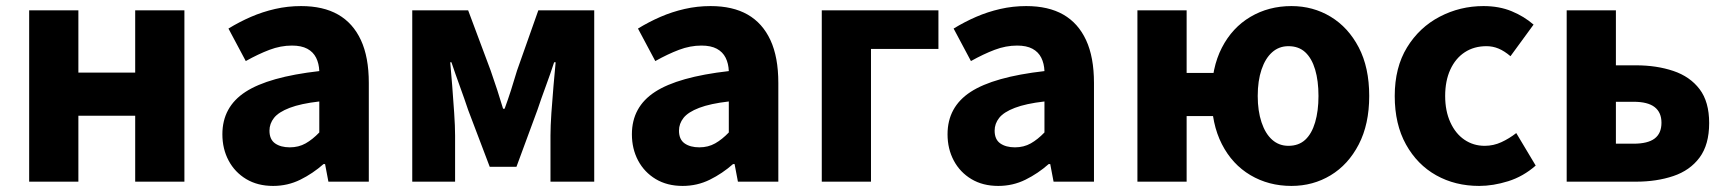

<svg xmlns="http://www.w3.org/2000/svg" viewBox="-20 -598 5687 632"><path d="M76 0V-564H238V-359H425V-564H587V0H425V-217H238V0Z M879 14Q828 14 790.5 -8.5Q753 -31 732.5 -69.5Q712 -108 712 -156Q712 -246 788 -295.5Q864 -345 1031 -364Q1030 -389 1020.5 -408Q1011 -427 991.5 -437.5Q972 -448 941 -448Q904 -448 867 -434Q830 -420 789 -397L732 -504Q768 -526 806 -542.5Q844 -559 885.5 -568.5Q927 -578 971 -578Q1044 -578 1093 -550Q1142 -522 1168 -466Q1194 -410 1194 -325V0H1061L1050 -58H1045Q1010 -27 968.5 -6.5Q927 14 879 14ZM934 -113Q963 -113 986 -126Q1009 -139 1031 -162V-264Q970 -257 933.5 -243Q897 -229 882 -210Q867 -191 867 -168Q867 -139 885.5 -126Q904 -113 934 -113Z M1337 0V-564H1521L1595 -366Q1607 -332 1617 -301Q1627 -270 1636 -240H1641Q1652 -270 1662 -301Q1672 -332 1682 -366L1752 -564H1936V0H1792V-152Q1792 -182 1795 -226.5Q1798 -271 1802 -316Q1806 -361 1809 -393H1804Q1792 -356 1776.5 -314Q1761 -272 1749 -236L1680 -49H1592L1521 -236Q1509 -272 1493.5 -314.5Q1478 -357 1466 -393H1462Q1465 -361 1468.5 -316Q1472 -271 1475 -226.5Q1478 -182 1478 -152V0Z M2227 14Q2176 14 2138.5 -8.5Q2101 -31 2080.5 -69.5Q2060 -108 2060 -156Q2060 -246 2136 -295.5Q2212 -345 2379 -364Q2378 -389 2368.5 -408Q2359 -427 2339.5 -437.5Q2320 -448 2289 -448Q2252 -448 2215 -434Q2178 -420 2137 -397L2080 -504Q2116 -526 2154 -542.5Q2192 -559 2233.5 -568.5Q2275 -578 2319 -578Q2392 -578 2441 -550Q2490 -522 2516 -466Q2542 -410 2542 -325V0H2409L2398 -58H2393Q2358 -27 2316.5 -6.5Q2275 14 2227 14ZM2282 -113Q2311 -113 2334 -126Q2357 -139 2379 -162V-264Q2318 -257 2281.5 -243Q2245 -229 2230 -210Q2215 -191 2215 -168Q2215 -139 2233.5 -126Q2252 -113 2282 -113Z M2685 0V-564H3069V-437H2847V0Z M3266 14Q3215 14 3177.5 -8.5Q3140 -31 3119.5 -69.5Q3099 -108 3099 -156Q3099 -246 3175 -295.5Q3251 -345 3418 -364Q3417 -389 3407.5 -408Q3398 -427 3378.5 -437.5Q3359 -448 3328 -448Q3291 -448 3254 -434Q3217 -420 3176 -397L3119 -504Q3155 -526 3193 -542.5Q3231 -559 3272.5 -568.5Q3314 -578 3358 -578Q3431 -578 3480 -550Q3529 -522 3555 -466Q3581 -410 3581 -325V0H3448L3437 -58H3432Q3397 -27 3355.5 -6.5Q3314 14 3266 14ZM3321 -113Q3350 -113 3373 -126Q3396 -139 3418 -162V-264Q3357 -257 3320.5 -243Q3284 -229 3269 -210Q3254 -191 3254 -168Q3254 -139 3272.5 -126Q3291 -113 3321 -113Z M3724 0V-564H3886V-358H4000V-216H3886V0ZM4231 14Q4156 14 4096 -21.5Q4036 -57 4002 -123.5Q3968 -190 3968 -282Q3968 -375 4002 -441Q4036 -507 4096 -542.5Q4156 -578 4231 -578Q4302 -578 4360 -543Q4418 -508 4452.5 -442Q4487 -376 4487 -282Q4487 -189 4452.5 -122.5Q4418 -56 4360 -21Q4302 14 4231 14ZM4221 -118Q4255 -118 4276.5 -138Q4298 -158 4309 -195.5Q4320 -233 4320 -282Q4320 -332 4309 -369Q4298 -406 4276.5 -426Q4255 -446 4221 -446Q4190 -446 4167.5 -426Q4145 -406 4132.5 -369Q4120 -332 4120 -282Q4120 -233 4132.5 -195.5Q4145 -158 4167.5 -138Q4190 -118 4221 -118Z M4849 14Q4770 14 4707.5 -21Q4645 -56 4608 -122.5Q4571 -189 4571 -282Q4571 -376 4611.5 -442Q4652 -508 4719 -543Q4786 -578 4863 -578Q4915 -578 4956 -561Q4997 -544 5028 -517L4952 -413Q4932 -430 4913 -438Q4894 -446 4873 -446Q4832 -446 4801.5 -426Q4771 -406 4754 -369Q4737 -332 4737 -282Q4737 -233 4754 -195.5Q4771 -158 4800.5 -138Q4830 -118 4867 -118Q4896 -118 4922 -130Q4948 -142 4971 -160L5035 -53Q4994 -17 4944.5 -1.5Q4895 14 4849 14Z M5137 0V-564H5299V-383H5365Q5433 -383 5488 -364.5Q5543 -346 5574.5 -304.5Q5606 -263 5606 -193Q5606 -122 5574.5 -79.5Q5543 -37 5488 -18.5Q5433 0 5365 0ZM5299 -125H5357Q5404 -125 5426.5 -142Q5449 -159 5449 -194Q5449 -228 5426.5 -245.5Q5404 -263 5357 -263H5299Z"/></svg>

Font: Noto Sans JP ExtraBold
Style: Regular
Weight: 800
Designer: Ryoko NISHIZUKA  (kana, bopomofo & ideographs); Paul D. Hunt (Latin, Greek & Cyrillic); Sandoll Communications , Soo-you
Foundry: Adobe
Version: Version 2.004-H2;hotconv 1.0.118;makeotfexe 2.5.65603